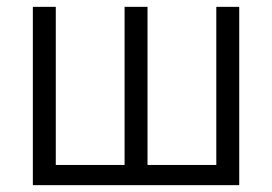

<svg xmlns="http://www.w3.org/2000/svg" viewBox="-20 -541 795 561"><path d="M76 0V-521H143V-59H344V-521H411V-59H612V-521H679V0Z"/></svg>

Font: IngvarSans
Style: Regular
Weight: 400
Version: Version 1.000